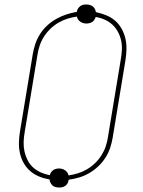

<svg xmlns="http://www.w3.org/2000/svg" viewBox="-20 -796 640 857"><path d="M244 41Q236 41 228 39Q220 37 214.5 32Q209 27 205.5 20Q202 13 201 5Q177 1 155 -8Q133 -17 115.5 -32Q98 -47 86.5 -67Q75 -87 69.5 -110Q64 -133 64.5 -158.5Q65 -184 69 -208L126 -553Q130 -577 137.5 -599.5Q145 -622 158.5 -643.5Q172 -665 190.5 -682Q209 -699 231 -711.5Q253 -724 276 -731.5Q299 -739 323 -743Q323 -743 323 -743.5Q323 -744 323 -744Q324 -751 328 -757.5Q332 -764 338 -768.5Q344 -773 351 -774.5Q358 -776 365 -776Q373 -776 380.5 -774Q388 -772 394 -767.5Q400 -763 403.5 -756Q407 -749 408 -742Q431 -737 453.5 -728Q476 -719 493.5 -704Q511 -689 522.5 -668.5Q534 -648 539.5 -625Q545 -602 544.5 -577Q544 -552 540 -527L483 -182Q479 -158 471.5 -135.5Q464 -113 450.5 -92Q437 -71 418.5 -53.5Q400 -36 378.5 -23.5Q357 -11 333.5 -4Q310 3 287 6Q286 7 286 7.5Q286 8 286 9Q285 16 281.5 22.5Q278 29 271.5 33.5Q265 38 258 39.5Q251 41 244 41ZM286 -13Q307 -16 328 -22.5Q349 -29 368.5 -40.5Q388 -52 404.5 -68Q421 -84 433 -103Q445 -122 452 -143Q459 -164 462 -185L519 -530Q523 -552 524 -574Q525 -596 520.5 -616Q516 -636 506 -654.5Q496 -673 481 -686.5Q466 -700 447 -708.5Q428 -717 407 -720Q405 -714 401 -707.5Q397 -701 391 -697.5Q385 -694 378.5 -692.5Q372 -691 365 -691Q350 -691 338 -699.5Q326 -708 323 -722Q302 -719 281 -712.5Q260 -706 240.5 -694.5Q221 -683 204.5 -667Q188 -651 176 -632Q164 -613 157 -592Q150 -571 147 -550L90 -205Q86 -183 85.5 -161Q85 -139 89.5 -119Q94 -99 103.5 -80.5Q113 -62 128 -48.5Q143 -35 162 -26.5Q181 -18 202 -14Q204 -21 208 -27Q212 -33 218 -37Q224 -41 230.5 -42.5Q237 -44 244 -44Q259 -44 271 -35.5Q283 -27 286 -13Z"/></svg>

Font: Iosevka Curly Thin Extended
Style: Italic
Weight: 100
Width: 7
Italic angle: -9°
Monospace: yes
Designer: Belleve Invis
Foundry: Belleve Invis
Version: Version 11.1.0; ttfautohint (v1.8.3)